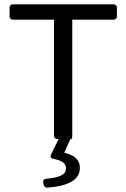

<svg xmlns="http://www.w3.org/2000/svg" viewBox="-20 -645 586 891"><path d="M315.4 -15.6V-553.7H506.8C516.6 -553.7 522.5 -559.6 522.5 -569.3V-609.4C522.5 -619.1 516.6 -625 506.8 -625H40C30.3 -625 24.4 -619.1 24.4 -609.4V-569.3C24.4 -559.6 30.3 -553.7 40 -553.7H230.5V-15.6C230.5 -5.9 236.3 0 246.1 0H252L216.8 72.3C211.9 83 215.8 89.8 227.5 91.8C270.5 100.6 286.1 114.3 286.1 135.7C286.1 163.1 264.6 177.7 195.3 184.6C183.6 185.5 178.7 192.4 180.7 202.1L182.6 211.9C184.6 220.7 190.4 226.6 200.2 225.6C296.9 218.8 350.6 189.5 350.6 134.8C350.6 93.8 323.2 75.2 278.3 63.5L306.6 0H311.5C314.5 0 315.4 -5.9 315.4 -15.6Z"/></svg>

Font: Ed Sans Neue
Style: Regular
Weight: 400
Designer: Stephen Hutchings
Version: Version 1.004;PS 001.004;hotconv 1.0.88;makeotf.lib2.5.64775